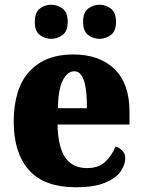

<svg xmlns="http://www.w3.org/2000/svg" viewBox="-20 -781 602 811"><path d="M301 10Q167 10 102.5 -62.5Q38 -135 38 -266Q38 -407 104 -479Q170 -551 289 -551Q400 -551 463.5 -489.5Q527 -428 527 -309V-255H223Q225 -159 256 -115Q287 -71 348 -71Q396 -71 424 -97Q452 -123 468 -162Q485 -157 497 -144.5Q509 -132 509 -113Q509 -84 488.5 -55.5Q468 -27 422 -8.5Q376 10 301 10ZM347 -324Q348 -399 335 -439.5Q322 -480 294 -480Q264 -480 244.5 -440Q225 -400 225 -324ZM401 -617Q374 -617 352.5 -633Q331 -649 331 -688Q331 -729 352.5 -745Q374 -761 401 -761Q426 -761 448 -745Q470 -729 470 -688Q470 -649 448 -633Q426 -617 401 -617ZM196 -617Q170 -617 148.5 -633Q127 -649 127 -688Q127 -729 148.5 -745Q170 -761 196 -761Q222 -761 244 -745Q266 -729 266 -688Q266 -649 244 -633Q222 -617 196 -617Z"/></svg>

Font: Noto Serif Hebrew SemiCondensed Black
Style: Regular
Weight: 900
Width: 4
Designer: Monotype Design Team
Foundry: Monotype Imaging Inc.
Version: Version 2.004; ttfautohint (v1.8.4.7-5d5b)